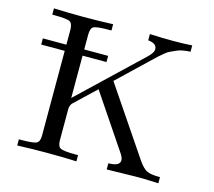

<svg xmlns="http://www.w3.org/2000/svg" viewBox="-99 -804 1030 924"><g transform="rotate(15 416.5 -341.5)"><path d="M45.9 -499V-529.8H163.1V-603Q163.1 -635.3 147.9 -643.6Q132.8 -651.9 69.8 -651.9H60.1V-683.1Q134.3 -680.2 208 -680.2Q282.2 -680.2 355 -683.1V-651.9H345.2Q282.2 -651.9 267.1 -644Q252 -636.2 252 -603V-529.8H371.1V-499H252V-288.1L559.1 -580.1Q582 -603 582 -618.2Q582 -647.9 538.1 -651.9V-683.1Q598.1 -680.2 655.8 -680.2Q701.7 -680.2 749 -683.1V-651.9Q730 -650.9 712.4 -647.9Q694.8 -645 679 -637.5Q663.1 -629.9 652.6 -625.5Q642.1 -621.1 627.4 -608.6Q612.8 -596.2 607.4 -591.6Q602.1 -586.9 586.9 -572.5Q571.8 -558.1 569.8 -556.2Q435.1 -427.2 426.8 -419.9L654.8 -83Q678.7 -48.8 698.2 -39.8Q717.8 -30.8 758.8 -30.8H763.2V0L688 -2.9H648.9L505.9 0V-30.8Q563 -30.8 563 -61Q563 -75.2 545.9 -99.1L368.2 -362.8Q265.1 -264.6 262.2 -262.2Q252.4 -250 252 -232.9V-77.1Q252 -46.4 268.1 -38.6Q284.2 -30.8 346.2 -30.8H355V0Q281.7 -2.9 208 -2.9Q133.8 -2.9 60.1 0V-30.8H71.8Q129.9 -30.8 146.5 -38.3Q163.1 -45.9 163.1 -75.2V-499Z"/></g></svg>

Font: CMU Serif Upright Italic
Style: UprightItalic
Weight: 500
Version: Version 0.7.0